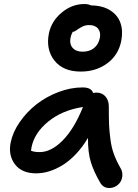

<svg xmlns="http://www.w3.org/2000/svg" viewBox="-20 -901 688 958"><path d="M382.8 -543.9Q294.9 -543.9 251.5 -599.1Q208 -654.3 224.1 -734.9Q236.8 -795.9 288.1 -838.4Q339.4 -880.9 400.9 -880.9Q420.4 -880.9 434.1 -874Q491.7 -873.5 529.8 -849.4Q567.9 -825.2 581.3 -785.6Q594.7 -746.1 585 -696.8Q570.8 -626 515.1 -585Q459.5 -543.9 382.8 -543.9ZM332 -712.9Q325.7 -681.2 342.5 -662.1Q359.4 -643.1 392.1 -643.1Q426.3 -643.1 448.7 -660.9Q471.2 -678.7 478 -710.9Q483.9 -739.7 469.5 -757.8Q455.1 -775.9 424.8 -775.9Q404.8 -775.9 388.9 -767.3Q373 -758.8 362.1 -750.5Q351.1 -742.2 342.8 -742.2Q335 -728.5 332 -712.9ZM160.2 -36.1Q89.4 -36.1 54.9 -80.8Q20.5 -125.5 33.2 -189.9Q43.5 -241.2 78.1 -291.5Q112.8 -341.8 161.1 -379.9Q209.5 -418 270.8 -441.4Q332 -464.8 392.1 -464.8Q436 -464.8 444.8 -437Q454.6 -439 460.9 -439Q489.3 -439 506.1 -419.7Q522.9 -400.4 522.9 -370.1Q522.9 -310.5 524.2 -279.5Q525.4 -248.5 530.8 -206.8Q536.1 -165 548.6 -131.3Q561 -97.7 582 -61Q590.8 -46.4 590.6 -28.8Q590.3 -11.2 582.8 3.2Q575.2 17.6 559.8 27.3Q544.4 37.1 524.9 37.1Q494.6 37.1 479 8.8Q448.2 -44.4 433.3 -92Q418.5 -139.6 418.9 -212.9Q391.1 -166 357.7 -131.1Q324.2 -96.2 290.5 -75.9Q256.8 -55.7 224.4 -45.9Q191.9 -36.1 160.2 -36.1ZM137.2 -166Q134.8 -151.4 134.8 -148.9Q150.4 -142.1 178.2 -142.1Q235.4 -142.1 293 -200.4Q350.6 -258.8 394 -367.2Q290 -351.1 220.7 -294.4Q151.4 -237.8 137.2 -166Z"/></svg>

Font: Shantell Sans Irregular
Style: Italic
Weight: 500
Italic angle: -11.31°
Designer: Stephen Nixon, Anya Danilova, Shantell Martin
Foundry: Arrow Type
Version: Version 1.006;[9816181b4]